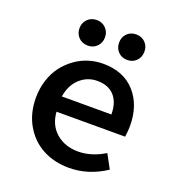

<svg xmlns="http://www.w3.org/2000/svg" viewBox="-132 -819 863 939"><g transform="rotate(20 300.0 -350.0)"><path d="M212.9 -580.1Q183.6 -580.1 164.8 -599.1Q146 -618.2 146 -647Q146 -674.8 164.8 -693.8Q183.6 -712.9 212.9 -712.9Q241.2 -712.9 260 -693.8Q278.8 -674.8 278.8 -647Q278.8 -618.2 260 -599.1Q241.2 -580.1 212.9 -580.1ZM352.1 -647Q352.1 -675.3 370.6 -694.1Q389.2 -712.9 418 -712.9Q446.8 -712.9 465.3 -694.1Q483.9 -675.3 483.9 -647Q483.9 -618.2 465.3 -599.1Q446.8 -580.1 418 -580.1Q389.2 -580.1 370.6 -599.1Q352.1 -618.2 352.1 -647ZM330.1 13.2Q254.9 13.2 194.6 -18.3Q134.3 -49.8 98.1 -111.6Q62 -173.3 62 -254.9Q62 -303.2 75.9 -346.2Q89.8 -389.2 114 -421.1Q138.2 -453.1 170.2 -476.3Q202.1 -499.5 239.3 -511.2Q276.4 -522.9 314.9 -522.9Q421.9 -522.9 481.9 -456.1Q542 -389.2 542 -280.8Q542 -256.8 537.1 -224.1H180.2Q185.1 -155.3 231 -116.2Q276.9 -77.1 345.2 -77.1Q414.1 -77.1 482.9 -119.1L522 -46.9Q431.2 13.2 330.1 13.2ZM179.2 -303.2H437Q437 -365.2 406 -399.7Q375 -434.1 316.9 -434.1Q265.6 -434.1 227.3 -399.4Q189 -364.7 179.2 -303.2Z"/></g></svg>

Font: Office Code Pro Medium
Style: Regular
Weight: 500
Designer: Nathan Rutzky & Paul D. Hunt
Foundry: Adobe Systems Incorporated
Version: Version 1.004;PS 001.004;hotconv 1.0.70;makeotf.lib2.5.58329